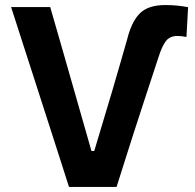

<svg xmlns="http://www.w3.org/2000/svg" viewBox="-20 -741 771 761"><path d="M253.5 0Q236.5 -53.5 217 -114Q197.5 -174.5 181 -226L109 -449.5Q90.5 -507 67.5 -578Q44.5 -649 24 -713H179Q199.5 -642.5 222.5 -562.2Q245.5 -482 265.5 -412L342.5 -142.5H353.5L424.5 -379.5Q439 -428.5 454.2 -481.5Q469.5 -534.5 484 -585Q501 -654.5 534 -687.8Q567 -721 635 -721Q662.5 -721 685.2 -718.5Q708 -716 725.5 -712.5L719 -594.5Q698.5 -598.5 683.5 -598.5Q653 -598.5 637.2 -577.8Q621.5 -557 607.5 -512Q583.5 -438.5 557 -358.5Q530.5 -278 509.5 -212.5Q493.5 -163.5 476 -107.5Q458.5 -51.5 442 0Z"/></svg>

Font: Heraclito SemiBold
Style: Regular
Weight: 600
Designer: Kostas Bartsokas (font) & Cristiano Sobral (main changes)
Foundry: Kostas Bartsokas (font) & Cristiano Sobral (main changes)
Version: Version 1.00;July 8, 2020;FontCreator 13.0.0.2655 64-bit